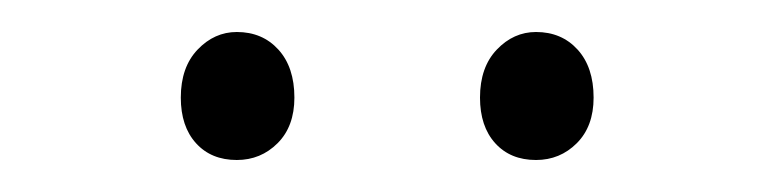

<svg xmlns="http://www.w3.org/2000/svg" viewBox="-20 -754 484 120"><path d="M315 -654Q299 -654 289.5 -664.5Q280 -675 280 -693Q280 -712 290.5 -723Q301 -734 315 -734Q331 -734 341 -723Q351 -712 351 -693Q351 -675 340.5 -664.5Q330 -654 315 -654ZM128 -654Q112 -654 102.5 -664.5Q93 -675 93 -693Q93 -712 103.5 -723Q114 -734 128 -734Q144 -734 154 -723Q164 -712 164 -693Q164 -675 153.5 -664.5Q143 -654 128 -654Z"/></svg>

Font: Bitter Thin Light
Style: Regular
Weight: 300
Version: Version 2.002